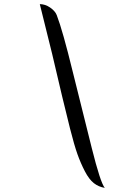

<svg xmlns="http://www.w3.org/2000/svg" viewBox="-20 -744 644 931"><path d="M173 -724Q199 -724 223 -707.5Q247 -691 255 -671Q284 -596 333 -395L425 -26Q467 142 488 167Q458 162 435 144Q412 126 391.5 86.5Q371 47 355.5 3.5Q340 -40 319.5 -121Q299 -202 281 -278L233 -482Z"/></svg>

Font: TypoPRO Dancing Script
Style: Bold
Weight: 700
Designer: Pablo Impallari
Foundry: Pablo Impallari. www.impallari.com Igino Marini. www.ikern.com
Version: Version 1.002